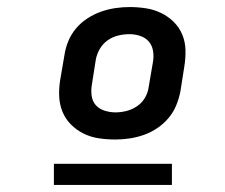

<svg xmlns="http://www.w3.org/2000/svg" viewBox="-20 -713 640 545"><path d="M307 -317Q283 -317 260 -320.5Q237 -324 217 -334Q197 -344 181.5 -359.5Q166 -375 157.5 -395.5Q149 -416 148 -439.5Q147 -463 151 -487L163 -557Q166 -577 174 -596.5Q182 -616 196 -632.5Q210 -649 228.5 -661Q247 -673 267 -680Q287 -687 307.5 -690Q328 -693 348 -693Q371 -693 394 -689.5Q417 -686 437.5 -676Q458 -666 473.5 -650.5Q489 -635 497.5 -614.5Q506 -594 506.5 -570.5Q507 -547 503 -523L492 -453Q488 -433 480 -413.5Q472 -394 458 -377.5Q444 -361 426 -349Q408 -337 388 -330Q368 -323 347.5 -320Q327 -317 307 -317ZM308 -394Q323 -394 339 -398Q355 -402 369 -411.5Q383 -421 391.5 -435.5Q400 -450 402 -466L414 -536Q417 -552 414.5 -568Q412 -584 402.5 -595Q393 -606 378 -611Q363 -616 347 -616Q331 -616 315 -612Q299 -608 285.5 -598.5Q272 -589 263.5 -574.5Q255 -560 252 -544L241 -474Q238 -458 240 -442Q242 -426 251.5 -415Q261 -404 276.5 -399Q292 -394 308 -394ZM133 -188V-248H468V-188Z"/></svg>

Font: Iosevka SS04 Extended
Style: Bold Italic
Weight: 700
Width: 7
Italic angle: -9°
Monospace: yes
Designer: Belleve Invis
Foundry: Belleve Invis
Version: Version 19.0.0; ttfautohint (v1.8.4)